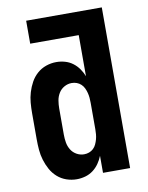

<svg xmlns="http://www.w3.org/2000/svg" viewBox="-84 -796 668 865"><g transform="rotate(-10 250.0 -363.5)"><path d="M197 8Q173 8 150 0Q127 -8 109 -24Q91 -40 79.5 -61Q68 -82 61 -105Q54 -128 52 -152Q50 -176 50 -200V-320Q50 -344 52 -368Q54 -392 61 -415Q68 -438 79.5 -459Q91 -480 109 -496Q127 -512 150 -520Q173 -528 197 -528Q217 -528 236.5 -522.5Q256 -517 272 -505Q288 -493 299.5 -476.5Q311 -460 318 -442V-630H96V-735H442V0H318V-78Q311 -60 299.5 -43.5Q288 -27 272 -15Q256 -3 236.5 2.5Q217 8 197 8ZM249 -97Q261 -97 272 -101Q283 -105 291.5 -113Q300 -121 305 -132Q310 -143 313 -154Q316 -165 317 -176.5Q318 -188 318 -200V-320Q318 -332 317 -343.5Q316 -355 313 -366.5Q310 -378 305 -388.5Q300 -399 291.5 -407Q283 -415 272 -419Q261 -423 249 -423Q231 -423 215 -414Q199 -405 189.5 -389.5Q180 -374 177 -356Q174 -338 174 -320V-200Q174 -182 177 -164Q180 -146 189.5 -130.5Q199 -115 215 -106Q231 -97 249 -97Z"/></g></svg>

Font: Iosevka Curly Extrabold
Style: Regular
Weight: 800
Monospace: yes
Designer: Belleve Invis
Foundry: Belleve Invis
Version: Version 22.1.2; ttfautohint (v1.8.4)